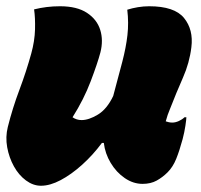

<svg xmlns="http://www.w3.org/2000/svg" viewBox="-22 -580 642 614"><path d="M87 -550Q107 -555 127.5 -557.5Q148 -560 170 -560Q224 -560 256 -539Q288 -518 298.5 -484.5Q309 -451 299 -412Q290 -378 268 -320Q246 -262 210 -205Q223 -196 239 -196Q262 -196 291 -213.5Q320 -231 340 -273Q357 -336 369 -382Q381 -428 385.5 -467.5Q390 -507 385 -549Q401 -554 419 -557Q437 -560 455 -560Q536 -560 566.5 -522.5Q597 -485 590 -429Q584 -379 563 -331.5Q542 -284 521 -230Q514 -214 508 -192Q511 -191 516.5 -189.5Q522 -188 529 -188Q539 -188 550 -193Q561 -198 568 -205H574Q574 -199 571 -178.5Q568 -158 562 -135Q552 -98 541.5 -72Q531 -46 514 -29Q498 -13 479 -2.5Q460 8 434 8Q404 8 377 -10.5Q350 -29 332 -59Q314 -89 310 -123H304Q275 -84 240.5 -53Q206 -22 172 -4Q138 14 109 14Q84 14 61 -3Q38 -20 22.5 -48Q7 -76 1 -109Q-5 -142 3 -174Q18 -234 40 -292.5Q62 -351 78 -409Q89 -449 90 -486Q91 -523 87 -550Z"/></svg>

Font: Recursive Mn Csl St XBk
Style: Italic
Weight: 1000
Italic angle: -15°
Monospace: yes
Version: Version 1.079;hotconv 1.0.112;makeotfexe 2.5.65598; ttfautoh